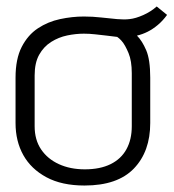

<svg xmlns="http://www.w3.org/2000/svg" viewBox="-20 -563 538 593"><path d="M496 -517 464 -543Q446 -527 422.5 -516.5Q399 -506 380 -504Q364 -502 341.5 -504Q319 -506 292.5 -509Q266 -512 239 -512Q203 -512 165.5 -504Q128 -496 97 -475.5Q66 -455 47 -418Q28 -381 28 -323V-183Q28 -127 52 -84Q76 -41 123.5 -15.5Q171 10 241 10Q343 10 393.5 -42.5Q444 -95 444 -183V-323Q444 -379 431.5 -408Q419 -437 403 -453Q420 -457 436 -465Q452 -473 467.5 -486Q483 -499 496 -517ZM387 -337V-173Q387 -132 370.5 -102Q354 -72 321.5 -56Q289 -40 242 -40Q197 -40 162 -56Q127 -72 107 -101.5Q87 -131 87 -173V-330Q87 -369 101 -394Q115 -419 138 -433.5Q161 -448 187.5 -453.5Q214 -459 239 -459Q256 -459 274 -457Q292 -455 309.5 -453Q327 -451 342 -449Q348 -445 354.5 -438Q361 -431 366.5 -421Q372 -411 377 -399Q382 -387 384.5 -371.5Q387 -356 387 -337Z"/></svg>

Font: AdventPro_ExpandedRegular
Style: ExpandedRegular
Weight: 400
Width: 7
Designer: VivaRado, Andreas Kalpakidis
Foundry: VivaRado, Andreas Kalpakidis
Version: Version 3.000